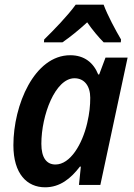

<svg xmlns="http://www.w3.org/2000/svg" viewBox="-20 -787 572 817"><path d="M168 -619 167 -607H246C279 -630 314 -658 351 -692C373 -660 400 -628 421 -607H494L495 -619C472 -658 437 -723 421 -767H302C269 -721 208 -658 168 -619ZM172 10C235 10 281 -27 320 -78H324L316 0H407L523 -542H429L402 -470H398C378 -520 339 -552 279 -552C126 -552 37 -340 37 -169C37 -47 95 10 172 10ZM216 -87C178 -87 156 -116 156 -175C156 -297 215 -454 297 -454C339 -454 364 -421 364 -371C364 -338 361 -306 351 -263C330 -173 279 -87 216 -87Z"/></svg>

Font: Noto Sans SemiCondensed SemiBold
Style: Italic
Weight: 600
Width: 4
Italic angle: -12°
Designer: Monotype Design Team
Foundry: Monotype Imaging Inc.
Version: Version 2.013